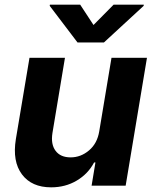

<svg xmlns="http://www.w3.org/2000/svg" viewBox="-20 -792 662 819"><path d="M403.4 -232.2 455.6 -545.5H606.9L516 0H370.7L387.1 -99.1H381.4Q355.8 -50.4 307.4 -21.7Q258.9 7.1 198.2 7.1Q115.1 7.1 73.7 -48.1Q32.3 -103.3 47.6 -198.2L105.8 -545.5H257.1L203.8 -225.1Q196 -176.8 217 -148.8Q237.9 -120.7 281.2 -120.7Q324.6 -120.7 359.7 -150.4Q394.9 -180 403.4 -232.2ZM322.1 -772 378.9 -685.4 464.5 -772H593.4L592.7 -767L423.3 -610.8H310.7L192.1 -767L192.8 -772Z"/></svg>

Font: Karasuma Gothic
Style: Bold Italic
Weight: 700
Italic angle: 9.39998°
Designer: Rasmus Andersson / Ryoko Nishizuka
Foundry: Genbu
Version: Version 1.00